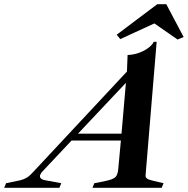

<svg xmlns="http://www.w3.org/2000/svg" viewBox="-104 -898 898 918"><path d="M678 -22 669 0H338L347 -22L402 -33Q435 -40 446.5 -50Q458 -60 461 -86L474 -226H238L95 -74Q87 -63 87 -55Q87 -42 108 -37L189 -22L180 0H-84L-75 -22L-12 -35Q10 -40 24.5 -49Q39 -58 54 -75L503 -556L506 -635Q536 -636 563.5 -646.5Q591 -657 609 -672Q627 -687 631 -698H645L592 -60Q591 -50 599.5 -44Q608 -38 631 -33ZM477 -259 498 -502 269 -259ZM454 -732 648 -878H691L774 -721L745 -709L634 -786L471 -711Z"/></svg>

Font: Ibarra Real Nova
Style: Bold Italic
Weight: 700
Italic angle: -22°
Designer: Jose Maria Ribagorda & Octavio Pardo
Foundry: Octavio Pardo
Version: Version 1.014